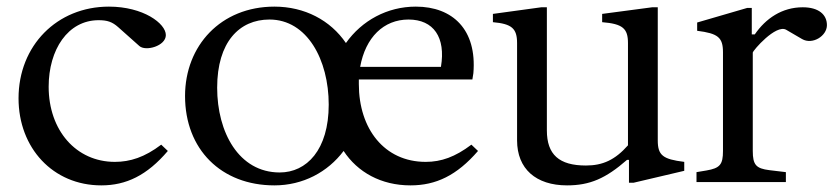

<svg xmlns="http://www.w3.org/2000/svg" viewBox="-20 -550 2519 580"><path d="M286 10C361 10 424 -20 487 -94L467 -113C417 -75 373 -61 327 -61C210 -61 127 -156 127 -288C127 -400 185 -489 278 -489C304 -489 319 -484 337 -468L401 -411C420 -394 481 -411 481 -444C481 -479 413 -530 309 -530C152 -530 36 -412 36 -253C36 -103 140 10 286 10Z M809 10C895 10 970 -30 1018 -94C1060 -30 1131 10 1220 10C1297 10 1360 -20 1424 -94L1404 -113C1355 -76 1313 -61 1266 -61C1141 -61 1064 -161 1064 -296C1064 -301 1064 -305 1064 -310H1407L1410 -329C1421 -460 1348 -530 1236 -530C1150 -530 1073 -488 1025 -420C978 -489 900 -530 809 -530C647 -530 539 -412 539 -260C539 -99 648 10 809 10ZM825 -29C701 -29 636 -151 636 -285C636 -423 703 -491 794 -491C908 -491 973 -369 973 -234C973 -97 906 -29 825 -29ZM1214 -491C1290 -491 1327 -437 1312 -348H1068C1084 -437 1139 -491 1214 -491Z M1693 10C1762 10 1810 -11 1874 -67H1880V2H1894L2047 -34V-61C1982 -69 1967 -81 1967 -126V-528H1950L1799 -508V-483C1861 -478 1877 -464 1877 -420V-111C1838 -67 1801 -50 1750 -50C1669 -50 1632 -83 1632 -156V-528H1615L1469 -508V-483C1526 -478 1542 -464 1542 -420V-126C1542 -40 1599 10 1693 10Z M2084 0H2354V-30L2304 -36C2264 -41 2254 -52 2254 -94V-391C2254 -397 2324 -478 2355 -460L2403 -432C2434 -414 2478 -441 2478 -474C2478 -506 2453 -528 2405 -528C2342 -528 2293 -494 2260 -446H2251V-526H2237L2086 -482V-457C2149 -449 2164 -437 2164 -392V-94C2164 -53 2155 -42 2114 -35L2084 -30Z"/></svg>

Font: Hedvig Letters Serif 24pt
Style: Regular
Weight: 400
Designer: Alexander Örn & Tor Weibull
Foundry: Kanon Foundry
Version: Version 1.000